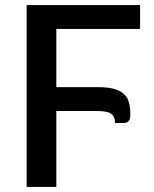

<svg xmlns="http://www.w3.org/2000/svg" viewBox="-20 -740 608 760"><path d="M203 -625.5V-395H368Q405.5 -395 430 -388.5Q454.5 -382 469.2 -369Q484 -356 490 -335.8Q496 -315.5 496 -288.5Q496 -282.5 495.2 -276.2Q494.5 -270 491.8 -264.8Q489 -259.5 483.8 -256.2Q478.5 -253 469 -253H435.5Q435 -267 431 -276Q427 -285 418.8 -290.5Q410.5 -296 397 -298.2Q383.5 -300.5 363.5 -300.5H203V0H85.5V-720H534.5V-625.5Z"/></svg>

Font: Lato SemiBold
Style: Regular
Weight: 600
Designer: Lukasz Dziedzic with Adam Twardoch and Botio Nikoltchev
Foundry: tyPoland Lukasz Dziedzic
Version: Version 2.015; 2015-08-06; http://www.latofonts.com/